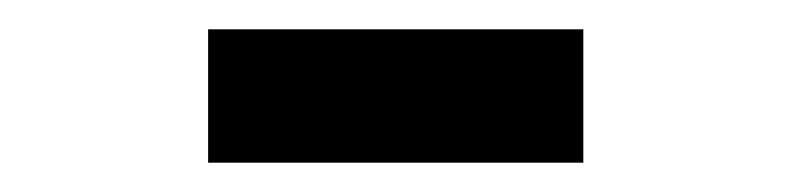

<svg xmlns="http://www.w3.org/2000/svg" viewBox="-20 -759 540 131"><path d="M378 -648H122V-739H378Z"/></svg>

Font: Tanohe Sans Medium
Style: Regular
Weight: 500
Designer: Village Type and Design LLC
Foundry: Cooper Hewitt Smithsonian Design Museum
Version: Version 1.00;September 29, 2021;FontCreator 13.0.0.2655 64-b